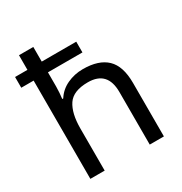

<svg xmlns="http://www.w3.org/2000/svg" viewBox="-176 -891 970 1022"><g transform="rotate(-30 309.0 -380.0)"><path d="M173 -760V-670H385V-604H173V-517Q173 -498 171.5 -478.5Q170 -459 168 -443H174Q200 -484 245 -505Q290 -526 342 -526Q439 -526 488 -479Q537 -432 537 -329V0H450V-323Q450 -452 330 -452Q240 -452 206.5 -402Q173 -352 173 -258V0H85V-604H9V-670H85V-760Z"/></g></svg>

Font: Noto IKEA Arabic
Style: Regular
Weight: 400
Designer: Monotype Design Team
Foundry: Monotype Imaging Inc.
Version: Version 1.200